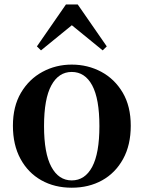

<svg xmlns="http://www.w3.org/2000/svg" viewBox="-20 -850 663 886"><path d="M311 16.2Q231.7 16.2 170.5 -18.3Q109.3 -52.8 74.5 -117Q39.6 -181.2 39.6 -269.8Q39.6 -359.1 76.8 -422Q114 -484.9 175.9 -518.4Q237.8 -551.9 311 -551.9Q385.1 -551.9 447.1 -518.8Q509 -485.6 546.2 -422.7Q583.4 -359.8 583.4 -269.8Q583.4 -180.5 548 -116.3Q512.6 -52 451.4 -17.9Q390.2 16.2 311 16.2ZM311 -17.5Q372 -17.5 405.4 -80.1Q438.7 -142.6 438.7 -268.1Q438.7 -394.2 405.4 -456.1Q372 -518 311 -518Q250.7 -518 217 -456.1Q183.2 -394.2 183.2 -268.1Q183.2 -142.6 217 -80.1Q250.7 -17.5 311 -17.5ZM453.8 -617.5 272.2 -765.6H350.8L169.2 -617.5L150.3 -635.9L284.4 -829.5H338.6L472.7 -635.9Z"/></svg>

Font: Noto Serif JP
Style: Regular
Weight: 200
Designer: Ryoko NISHIZUKA 西塚涼子 (kana & ideographs); Frank Grießhammer (Latin, Greek & Cyrillic); Wenlong ZHANG 张文龙 (bopomofo); San
Foundry: Adobe
Version: Version 2.001;hotconv 1.1.0;makeotfexe 2.6.0